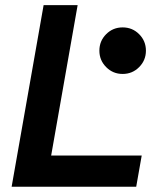

<svg xmlns="http://www.w3.org/2000/svg" viewBox="-20 -713 626 733"><path d="M24.4 0 146.5 -693.4H276.4L175.3 -119.1H521L500 0ZM448.2 -430.7Q411.1 -430.7 385.3 -456.8Q359.4 -482.9 359.4 -519.5Q359.4 -556.6 385.3 -582.5Q411.1 -608.4 448.2 -608.4Q485.4 -608.4 511.2 -582.5Q537.1 -556.6 537.1 -519.5Q537.1 -482.9 511.2 -456.8Q485.4 -430.7 448.2 -430.7Z"/></svg>

Font: CaskaydiaCove NF
Style: Bold Italic
Weight: 700
Italic angle: -10°
Designer: Aaron Bell
Foundry: Saja Typeworks
Version: Version 2111.001; VTT 6.35;Nerd Fonts 3.2.1